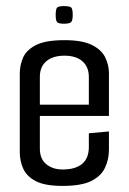

<svg xmlns="http://www.w3.org/2000/svg" viewBox="-20 -607 423 631"><path d="M186 4Q127 4 97 -12Q67 -28 56 -53.5Q45 -79 45 -106V-365Q45 -393 56 -418Q67 -443 98.5 -459Q130 -475 192 -475Q250 -475 281.5 -459.5Q313 -444 325.5 -419Q338 -394 338 -366V-258L272 -254V-354Q272 -387 251 -405.5Q230 -424 192 -424Q154 -424 132.5 -406Q111 -388 111 -354V-118Q111 -85 132 -67.5Q153 -50 186 -50Q228 -50 250 -68.5Q272 -87 272 -124V-169L338 -175V-115Q338 -83 325 -55.5Q312 -28 279.5 -12Q247 4 186 4ZM55 -226V-263H338V-226ZM190 -529Q170 -529 166.5 -536Q163 -543 163 -557Q163 -574 166.5 -580.5Q170 -587 190 -587Q212 -587 215.5 -580.5Q219 -574 219 -557Q219 -543 215 -536Q211 -529 190 -529Z"/></svg>

Font: Smooch Sans Thin Medium
Style: Regular
Weight: 500
Version: Version 1.010